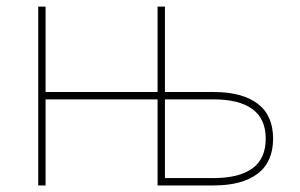

<svg xmlns="http://www.w3.org/2000/svg" viewBox="-20 -566 917 586"><path d="M473.6 0V-22.5H631.8Q709.5 -22.5 750.2 -52Q791 -81.5 791 -142.6Q791 -203.6 750.2 -233.2Q709.5 -262.7 631.8 -262.7H473.6V-285.2H631.8Q719.2 -285.2 766.4 -249.5Q813.5 -213.9 813.5 -142.6Q813.5 -71.8 766.4 -35.9Q719.2 0 631.8 0ZM96.7 0V-545.9H119.1V0ZM111.3 -262.7V-285.2H465.8V-262.7ZM460.9 0V-545.9H483.4V0Z"/></svg>

Font: Inter Thin
Style: Regular
Weight: 250
Designer: Rasmus Andersson
Foundry: rsms
Version: Version 4.001;git-66647c0bb